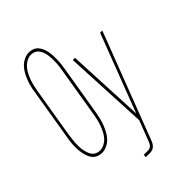

<svg xmlns="http://www.w3.org/2000/svg" viewBox="-281 -851 1173 1173"><g transform="rotate(-45 305.5 -264.0)"><path d="M87 8Q69 8 53 1.5Q37 -5 26.5 -17.5Q16 -30 10 -45.5Q4 -61 0.5 -78Q-3 -95 -4 -112Q-5 -129 -4.5 -147Q-4 -165 -1.5 -182.5Q1 -200 4 -218L58 -544Q61 -565 66 -586.5Q71 -608 79 -628.5Q87 -649 98 -669.5Q109 -690 125 -706.5Q141 -723 162 -733Q183 -743 204 -743Q222 -743 238 -736.5Q254 -730 264.5 -717.5Q275 -705 281.5 -689.5Q288 -674 291 -657Q294 -640 295 -623Q296 -606 295.5 -588Q295 -570 293 -552.5Q291 -535 288 -517L234 -191Q230 -170 225 -148.5Q220 -127 212 -106.5Q204 -86 193 -65.5Q182 -45 166.5 -28.5Q151 -12 129.5 -2Q108 8 87 8ZM88 -11Q107 -11 126 -21Q145 -31 158.5 -46.5Q172 -62 181 -80.5Q190 -99 197 -118Q204 -137 208.5 -156Q213 -175 216 -194L270 -520Q273 -536 275 -551.5Q277 -567 277.5 -582.5Q278 -598 277.5 -613.5Q277 -629 275 -644Q273 -659 268 -673Q263 -687 254.5 -699Q246 -711 232.5 -717.5Q219 -724 204 -724Q184 -724 165.5 -714Q147 -704 133.5 -688.5Q120 -673 110.5 -654.5Q101 -636 94 -617Q87 -598 83 -579Q79 -560 75 -541L21 -215Q19 -199 17 -183.5Q15 -168 14 -152.5Q13 -137 13.5 -121.5Q14 -106 16.5 -91Q19 -76 23.5 -62Q28 -48 36.5 -36Q45 -24 58.5 -17.5Q72 -11 88 -11ZM257 215 258 196H294Q303 196 311.5 192.5Q320 189 325.5 181.5Q331 174 334.5 165.5Q338 157 341 149L388 27L372 -293L361 -520H380L404 -15L597 -520H616L357 156V157Q353 168 348 178.5Q343 189 335 198Q327 207 316 211Q305 215 294 215Z"/></g></svg>

Font: Iosevka SS04 Th Ex Obl
Style: Regular
Weight: 100
Width: 7
Italic angle: -9°
Monospace: yes
Designer: Belleve Invis
Foundry: Belleve Invis
Version: Version 19.0.0; ttfautohint (v1.8.4)